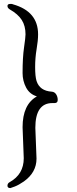

<svg xmlns="http://www.w3.org/2000/svg" viewBox="-20 -802 390 978"><path d="M33 156Q18 156 18 144Q18 132 29 126Q101 86 101 4L95 -154Q95 -270 168 -311Q131 -322 113 -356Q95 -390 95 -430Q95 -509 102.5 -560.5Q110 -612 110 -627Q110 -670 91 -700Q72 -730 30 -754Q18 -761 18 -771.5Q18 -782 32 -782H38Q42 -782 46 -780Q174 -744 174 -627Q174 -596 166.5 -552Q159 -508 159 -460.5Q159 -413 166 -390Q182 -339 244 -335Q258 -334 266 -321.5Q274 -309 274 -293Q274 -277 258 -277H247Q160 -277 160 -151L166 6Q166 76 102 122Q76 140 55.5 148Q35 156 33 156Z"/></svg>

Font: LXGW WenKai TC
Style: Regular
Weight: 400
Designer: LXGW / Fontworks Inc.
Foundry: LXGW / Fontworks Inc.
Version: Version 1.330